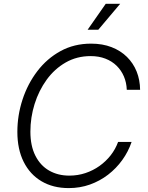

<svg xmlns="http://www.w3.org/2000/svg" viewBox="-20 -963 765 993"><path d="M335.4 9.8Q254.4 9.8 194.6 -25.6Q134.8 -61 102.3 -126.2Q69.8 -191.4 69.8 -280.8Q69.8 -366.2 96.4 -447.8Q123 -529.3 172.9 -594.7Q222.7 -660.2 293 -698.7Q363.3 -737.3 451.2 -737.3Q510.3 -737.3 556.9 -719.2Q603.5 -701.2 636.5 -668.7Q669.4 -636.2 686.8 -592.8Q704.1 -549.3 704.6 -498.5H635.7Q634.3 -536.1 620.8 -567.6Q607.4 -599.1 583.3 -622.8Q559.1 -646.5 525.1 -659.7Q491.2 -672.9 448.7 -672.9Q377.4 -672.9 319.8 -639.9Q262.2 -606.9 221.4 -550.8Q180.7 -494.6 158.9 -425Q137.2 -355.5 137.2 -282.2Q137.2 -208.5 163.1 -157.5Q189 -106.4 234.4 -80.6Q279.8 -54.7 338.4 -54.7Q382.3 -54.7 421.9 -67.9Q461.4 -81.1 494.6 -104.7Q527.8 -128.4 552.5 -159.9Q577.1 -191.4 590.8 -229H660.6Q643.6 -178.7 612.5 -135.5Q581.5 -92.3 539.1 -59.6Q496.6 -26.9 445.1 -8.5Q393.6 9.8 335.4 9.8ZM433.1 -809.1 526.9 -943.4H601.6L488.3 -809.1Z"/></svg>

Font: Inter 16pt Light
Style: Italic
Weight: 300
Italic angle: -9.3988°
Version: Version 4.001;git-66647c0bb